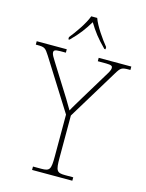

<svg xmlns="http://www.w3.org/2000/svg" viewBox="-146 -1012 828 1092"><g transform="rotate(15 267.5 -465.5)"><path d="M160 -784V-771H167C217 -821 239 -852 269 -901C299 -852 322 -821 372 -771H379V-784C348 -822 303 -886 287 -931H252C236 -886 191 -822 160 -784ZM153 0H390V-20H342C292 -20 286 -31 286 -108V-356L466 -652C489 -690 495 -694 538 -694H546V-714H354V-694H403C437 -694 441 -687 441 -677C441 -665 432 -650 419 -629L325 -474C300 -432 281 -402 271 -382C249 -421 223 -462 197 -503L118 -629C105 -650 95 -665 95 -677C95 -687 99 -694 133 -694H166V-714H-11V-694H-2C41 -694 46 -690 71 -651L258 -354V-108C258 -31 252 -20 202 -20H153Z"/></g></svg>

Font: Noto Serif Malayalam Thin
Style: Regular
Weight: 100
Designer: Indian type Foundry, Jelle Bosma, Monotype Design Team
Foundry: Monotype Imaging Inc.
Version: Version 2.104